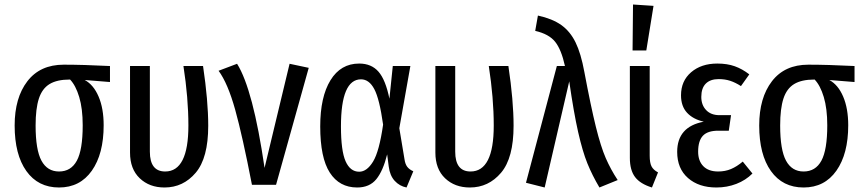

<svg xmlns="http://www.w3.org/2000/svg" viewBox="-20 -820 3832 852"><path d="M468 -456 356 -465Q395 -444 417.5 -391.5Q440 -339 440 -264Q440 -137 387.5 -62.5Q335 12 242 12Q149 12 97 -61Q45 -134 45 -263Q45 -386 101.5 -459.5Q158 -533 263 -533Q348 -533 468 -527ZM347 -264Q347 -338 331.5 -389.5Q316 -441 291 -467H289Q233 -467 200 -447Q167 -427 152.5 -382.5Q138 -338 138 -263Q138 -155 164 -107Q190 -59 242 -59Q295 -59 321 -107Q347 -155 347 -264Z M904 -262Q904 -119 848.5 -53.5Q793 12 710 12Q643 12 600 -29Q557 -70 557 -143V-527H645V-147Q645 -59 713 -59Q816 -59 816 -263Q816 -385 794 -527H881Q904 -373 904 -262Z M1154 -75 1265 -537 1350 -519 1205 0H1098Q1056 -217 1023.5 -333.5Q991 -450 950 -506L1032 -537Q1103 -424 1154 -75Z M1708 -382 1723 -527H1801L1752 -251L1775 -113Q1778 -92 1787 -80Q1796 -68 1814 -60L1784 12Q1753 6 1731.5 -17.5Q1710 -41 1705 -81L1698 -135Q1680 -62 1650 -25Q1620 12 1565 12Q1486 12 1443.5 -54Q1401 -120 1401 -259Q1401 -390 1446.5 -464Q1492 -538 1574 -538Q1628 -538 1659.5 -502Q1691 -466 1708 -382ZM1493 -259Q1493 -151 1513.5 -104.5Q1534 -58 1574 -58Q1608 -58 1635.5 -103Q1663 -148 1680 -267Q1664 -381 1641 -424.5Q1618 -468 1582 -468Q1493 -468 1493 -259Z M2259 -262Q2259 -119 2203.5 -53.5Q2148 12 2065 12Q1998 12 1955 -29Q1912 -70 1912 -143V-527H2000V-147Q2000 -59 2068 -59Q2171 -59 2171 -263Q2171 -385 2149 -527H2236Q2259 -373 2259 -262Z M2573 -501Q2602 -347 2624 -258Q2646 -169 2668 -118.5Q2690 -68 2721 -21L2640 12Q2608 -42 2586.5 -95Q2565 -148 2545.5 -234Q2526 -320 2506 -459L2397 12L2314 -9L2451 -527H2487Q2471 -600 2443.5 -634.5Q2416 -669 2355 -683L2367 -751Q2431 -737 2470.5 -709Q2510 -681 2534 -632Q2558 -583 2573 -501Z M2863 -129Q2863 -98 2871 -82Q2879 -66 2900 -55L2873 12Q2821 -4 2798 -34.5Q2775 -65 2775 -119V-527H2863ZM2789 -800 2880 -794 2848 -596H2787Z M3305 -490 3268 -438Q3243 -454 3220 -461.5Q3197 -469 3169 -469Q3132 -469 3112 -449Q3092 -429 3092 -390Q3092 -354 3113.5 -331.5Q3135 -309 3172 -309H3224L3214 -240H3167Q3120 -240 3099 -217.5Q3078 -195 3078 -147Q3078 -106 3101 -82.5Q3124 -59 3167 -59Q3198 -59 3224 -70Q3250 -81 3276 -103L3319 -50Q3289 -20 3247.5 -4Q3206 12 3159 12Q3081 12 3033 -30Q2985 -72 2985 -146Q2985 -258 3103 -280Q3055 -291 3028.5 -320Q3002 -349 3002 -397Q3002 -461 3047 -499.5Q3092 -538 3163 -538Q3207 -538 3240.5 -526Q3274 -514 3305 -490Z M3772 -456 3660 -465Q3699 -444 3721.5 -391.5Q3744 -339 3744 -264Q3744 -137 3691.5 -62.5Q3639 12 3546 12Q3453 12 3401 -61Q3349 -134 3349 -263Q3349 -386 3405.5 -459.5Q3462 -533 3567 -533Q3652 -533 3772 -527ZM3651 -264Q3651 -338 3635.5 -389.5Q3620 -441 3595 -467H3593Q3537 -467 3504 -447Q3471 -427 3456.5 -382.5Q3442 -338 3442 -263Q3442 -155 3468 -107Q3494 -59 3546 -59Q3599 -59 3625 -107Q3651 -155 3651 -264Z"/></svg>

Font: Fira Sans Extra Condensed
Style: Regular
Weight: 400
Width: 1
Designer: Carrois Corporate & Edenspiekermann AG
Foundry: Carrois Corporate GbR & Edenspiekermann AG
Version: Version 4.203